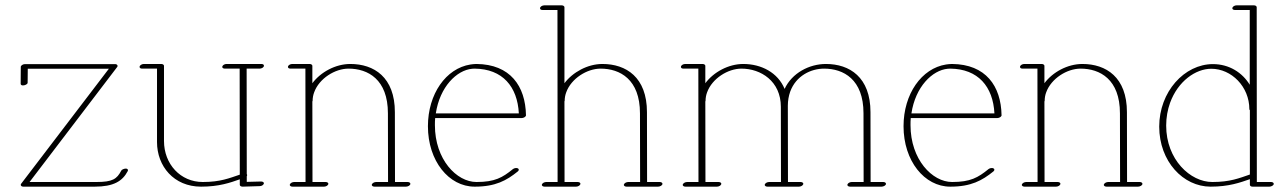

<svg xmlns="http://www.w3.org/2000/svg" viewBox="-20 -697 4863 726"><path d="M438.5 -51.8C421.9 -20 405.8 -8.8 344.2 -8.8H91.8L422.9 -443.4C426.8 -448.2 423.8 -453.6 417 -454.6H74.7C67.4 -454.6 60.1 -450.2 58.6 -445.3V-443.8L58.1 -380.4C58.1 -375.8 62.1 -374 66.9 -374C74.6 -374 84.5 -378.6 84.5 -384.3L85 -437H391.6L60.1 -2.4C56.2 2.4 59.6 8.8 68.4 8.8H337.9C409.2 8.8 442.9 -11.7 462.9 -49.8C463.4 -50.8 463.9 -51.8 463.9 -52.7C463.9 -57.7 460.2 -59.5 455.6 -59.5C448.9 -59.5 440.2 -55.5 438.5 -51.8Z M507.8 -443.8C507.8 -439.9 511.7 -437.5 517.6 -437.5H573.7V-159.7C573.7 -68.8 637.2 8.8 740.2 8.8C808.6 8.8 850.6 -6.3 886.7 -19V2C886.7 5.9 891.6 8.8 897.5 8.8L962.4 6.8C969.2 6.8 976.1 2.4 977.5 -2.4C977.5 -2.9 978 -3.4 978 -3.9C978 -7.8 973.1 -10.7 967.3 -10.7L913.1 -9.3V-30.8C915 -33.2 915 -36.6 913.1 -38.6L912.6 -437.5H961.9C968.8 -437.5 978 -441.9 978 -448.7C978 -452.6 974.1 -455.1 968.3 -455.1H836.4C829.6 -455.1 822.8 -451.2 820.8 -446.3C818.8 -441.4 823.2 -437.5 830.1 -437.5H886.2L886.7 -36.6C847.2 -23.4 813.5 -8.8 746.6 -8.8C662.6 -8.8 600.1 -76.2 600.1 -164.1V-448.2C600.1 -451.7 595.7 -455.1 589.8 -455.1H523.9C517.1 -455.1 507.8 -450.7 507.8 -443.8Z M1068.8 -443.8C1068.8 -439.9 1072.8 -437.5 1078.6 -437.5H1134.8L1135.3 -8.8H1092.3C1085.4 -8.8 1078.1 -4.9 1076.2 0C1074.2 4.9 1079.1 8.8 1085.9 8.8H1205.1C1211.9 8.8 1219.2 4.9 1221.2 0C1223.1 -4.9 1218.3 -8.8 1211.4 -8.8H1161.6L1161.1 -313C1161.6 -314 1162.1 -314.9 1162.1 -315.9C1162.1 -326.7 1164.1 -337.9 1168 -348.1C1187 -400.4 1246.6 -437.5 1297.9 -437.5C1371.1 -437.5 1446.8 -397 1446.8 -268.6L1447.3 -8.8H1402.3C1395.5 -8.8 1388.2 -4.9 1386.2 0C1384.3 4.9 1389.2 8.8 1396 8.8H1515.1C1522 8.8 1531.7 4.4 1531.7 -2C1531.7 -5.9 1527.3 -8.8 1521.5 -8.8H1473.6L1473.1 -272.9C1473.1 -405.3 1394 -455.1 1304.7 -455.1C1248.5 -455.1 1192.4 -424.3 1161.1 -382.3V-448.2C1161.1 -451.7 1156.7 -455.1 1150.9 -455.1H1085C1078.1 -455.1 1068.8 -450.7 1068.8 -443.8Z M1627.9 -268.1C1643.1 -369.1 1707 -431.6 1765.1 -437C1768.1 -437.5 1771.5 -437.5 1774.4 -437.5C1880.4 -436.5 1936.5 -369.6 1941.9 -268.1ZM1625.5 -250.5H1952.1C1959.5 -250.5 1967.3 -254.9 1968.8 -259.8V-261.7C1966.8 -371.1 1909.7 -454.1 1781.2 -455.1C1773.9 -455.1 1766.1 -454.1 1758.8 -453.1C1666.5 -438.5 1598.1 -341.8 1598.1 -219.7C1598.1 -88.4 1677.2 8.8 1774.9 8.8C1854 8.8 1895.5 -14.6 1938 -48.8C1942.9 -52.7 1942.9 -58.1 1938 -60.5C1933.1 -63 1924.3 -61.5 1919.4 -57.6C1879.9 -25.4 1851.1 -8.8 1781.7 -8.8C1706.5 -8.8 1624.5 -94.2 1624.5 -223.6C1624.5 -232.9 1624.5 -241.7 1625.5 -250.5Z M2022 -665.5C2022 -661.6 2025.9 -659.2 2031.7 -659.2H2087.9L2088.4 -8.8H2045.4C2038.6 -8.8 2031.2 -4.9 2029.3 0C2027.3 4.9 2032.2 8.8 2039.1 8.8H2158.2C2165 8.8 2172.4 4.9 2174.3 0C2176.3 -4.9 2171.4 -8.8 2164.6 -8.8H2114.7L2114.3 -313.5C2114.7 -314.5 2115.2 -314.9 2115.2 -315.9C2115.2 -326.7 2117.2 -337.9 2121.1 -348.1C2140.1 -400.4 2199.7 -437.5 2251 -437.5C2324.2 -437.5 2399.9 -397 2399.9 -268.6L2400.4 -8.8H2355.5C2348.6 -8.8 2341.3 -4.9 2339.4 0C2337.4 4.9 2342.3 8.8 2349.1 8.8H2468.3C2475.1 8.8 2484.9 4.4 2484.9 -2C2484.9 -5.9 2480.5 -8.8 2474.6 -8.8H2426.8L2426.3 -272.9C2426.3 -405.3 2347.2 -455.1 2257.8 -455.1C2201.7 -455.1 2145.5 -423.8 2114.3 -382.3V-669.9C2114.3 -673.3 2109.9 -676.8 2104 -676.8H2038.1C2031.2 -676.8 2022 -672.4 2022 -665.5Z M2554.7 -443.8C2554.7 -439.9 2558.6 -437.5 2564.5 -437.5H2620.6L2621.1 -8.8H2578.1C2571.3 -8.8 2564 -4.9 2562 0C2560.1 4.9 2564.9 8.8 2571.8 8.8H2690.9C2697.8 8.8 2705.1 4.9 2707 0C2709 -4.9 2704.1 -8.8 2697.3 -8.8H2647.5L2647 -313C2647.5 -314 2647.9 -314.9 2647.9 -315.9C2647.9 -326.7 2649.9 -337.9 2653.8 -348.1C2672.9 -400.4 2732.4 -437.5 2783.7 -437.5C2856.9 -437.5 2932.6 -390.1 2932.6 -293L2933.1 -8.8H2888.2C2881.3 -8.8 2874 -4.9 2872.1 0C2870.1 4.9 2875 8.8 2881.8 8.8H3001C3007.8 8.8 3015.1 4.9 3017.1 0C3019 -4.9 3014.2 -8.8 3007.3 -8.8H2959.5L2959 -297.4C2959 -316.9 2962.4 -334.5 2967.8 -350.1C2989.7 -410.6 3046.4 -437.5 3096.2 -437.5C3169.4 -437.5 3245.1 -397 3245.1 -268.6L3245.6 -8.8H3200.7C3193.8 -8.8 3186.5 -4.9 3184.6 0C3182.6 4.9 3187.5 8.8 3194.3 8.8H3313.5C3320.3 8.8 3330.1 4.4 3330.1 -2C3330.1 -5.9 3325.7 -8.8 3319.8 -8.8H3272L3271.5 -272.9C3271.5 -405.3 3192.4 -455.1 3103 -455.1C3040 -455.1 2974.6 -420.9 2946.8 -360.8C2921.4 -422.4 2858.9 -455.1 2790.5 -455.1C2734.4 -455.1 2678.2 -424.3 2647 -382.3V-448.2C2647 -451.7 2642.6 -455.1 2636.7 -455.1H2570.8C2564 -455.1 2554.7 -450.7 2554.7 -443.8Z M3426.3 -268.1C3441.4 -369.1 3505.4 -431.6 3563.5 -437C3566.4 -437.5 3569.8 -437.5 3572.8 -437.5C3678.7 -436.5 3734.9 -369.6 3740.2 -268.1ZM3423.8 -250.5H3750.5C3757.8 -250.5 3765.6 -254.9 3767.1 -259.8V-261.7C3765.1 -371.1 3708 -454.1 3579.6 -455.1C3572.3 -455.1 3564.5 -454.1 3557.1 -453.1C3464.8 -438.5 3396.5 -341.8 3396.5 -219.7C3396.5 -88.4 3475.6 8.8 3573.2 8.8C3652.3 8.8 3693.8 -14.6 3736.3 -48.8C3741.2 -52.7 3741.2 -58.1 3736.3 -60.5C3731.4 -63 3722.7 -61.5 3717.8 -57.6C3678.2 -25.4 3649.4 -8.8 3580.1 -8.8C3504.9 -8.8 3422.9 -94.2 3422.9 -223.6C3422.9 -232.9 3422.9 -241.7 3423.8 -250.5Z M3836.9 -443.8C3836.9 -439.9 3840.8 -437.5 3846.7 -437.5H3902.8L3903.3 -8.8H3860.4C3853.5 -8.8 3846.2 -4.9 3844.2 0C3842.3 4.9 3847.2 8.8 3854 8.8H3973.1C3980 8.8 3987.3 4.9 3989.3 0C3991.2 -4.9 3986.3 -8.8 3979.5 -8.8H3929.7L3929.2 -313C3929.7 -314 3930.2 -314.9 3930.2 -315.9C3930.2 -326.7 3932.1 -337.9 3936 -348.1C3955.1 -400.4 4014.6 -437.5 4065.9 -437.5C4139.2 -437.5 4214.8 -397 4214.8 -268.6L4215.3 -8.8H4170.4C4163.6 -8.8 4156.2 -4.9 4154.3 0C4152.3 4.9 4157.2 8.8 4164.1 8.8H4283.2C4290 8.8 4299.8 4.4 4299.8 -2C4299.8 -5.9 4295.4 -8.8 4289.6 -8.8H4241.7L4241.2 -272.9C4241.2 -405.3 4162.1 -455.1 4072.8 -455.1C4016.6 -455.1 3960.4 -424.3 3929.2 -382.3V-448.2C3929.2 -451.7 3924.8 -455.1 3918.9 -455.1H3853C3846.2 -455.1 3836.9 -450.7 3836.9 -443.8Z M4796.4 -2C4796.4 -5.9 4792 -8.8 4786.1 -8.8H4732.4V-35.2L4731.9 -669.9C4731.9 -673.8 4727.1 -676.8 4721.7 -676.8H4655.8C4648.9 -676.8 4642.1 -672.9 4640.1 -668C4638.2 -663.1 4642.6 -659.2 4649.4 -659.2H4705.6V-376.5C4677.7 -422.4 4627.9 -454.6 4566.4 -454.6C4458.5 -454.6 4363.3 -350.1 4363.3 -218.3C4363.3 -86.4 4454.1 8.8 4557.6 8.8C4627 8.8 4669.4 -6.8 4706.1 -19.5V2C4706.1 5.4 4710 8.8 4715.8 8.8H4779.8C4786.6 8.8 4796.4 4.4 4796.4 -2ZM4706.1 -280.3V-37.1C4666 -23.4 4631.8 -8.8 4564 -8.8C4481 -8.8 4389.6 -93.3 4389.6 -222.2C4389.6 -252.9 4395 -282.2 4404.3 -308.1C4434.1 -390.1 4501 -437 4560.1 -437C4636.7 -437 4704.1 -369.1 4704.1 -284.2C4704.1 -282.7 4705.1 -281.2 4706.1 -280.3Z"/></svg>

Font: WireWyrm
Style: Light
Weight: 200
Version: Version 001.000